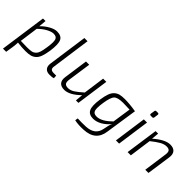

<svg xmlns="http://www.w3.org/2000/svg" viewBox="58 -1584 2684 2684"><g transform="rotate(45 1400.0 -242.0)"><path d="M160 -484 150 -371Q200 -424 264 -460Q328 -496 378 -496Q466 -496 492.5 -438.5Q519 -381 499 -238Q487 -159 469 -109.5Q451 -60 420.5 -33.5Q390 -7 353 2.5Q316 12 257 12Q183 12 101 1Q100 48 93 94L75 209H12L110 -484ZM150 -320 112 -44Q191 -41 236 -41Q293 -41 324.5 -47.5Q356 -54 379.5 -77.5Q403 -101 414 -138Q425 -175 435 -243Q452 -357 438 -398.5Q424 -440 366 -440Q325 -440 266 -408Q207 -376 150 -320Z M775 -700 694 -119Q688 -83 702.5 -66.5Q717 -50 753 -50H805L808 -2Q784 8 728 8Q675 8 648.5 -23Q622 -54 629 -110L712 -700Z M1362 -484 1294 0H1245L1255 -113Q1127 12 1024 12Q959 12 929.5 -23Q900 -58 909 -122L960 -484H1024L974 -136Q967 -87 983.5 -65Q1000 -43 1044 -43Q1090 -43 1136 -71.5Q1182 -100 1255 -166L1299 -484Z M1936 -477 1865 -4Q1838 205 1609 214Q1511 220 1434 203L1441 160Q1526 164 1607 160Q1775 150 1801 6Q1818 -91 1837 -125Q1788 -63 1723.5 -25.5Q1659 12 1595 12Q1511 12 1482.5 -46.5Q1454 -105 1475 -246Q1487 -326 1505 -375Q1523 -424 1553.5 -451Q1584 -478 1620.5 -487.5Q1657 -497 1715 -497Q1811 -497 1931 -477ZM1825 -165 1866 -439Q1758 -443 1737 -443Q1630 -443 1594 -406.5Q1558 -370 1539 -241Q1522 -128 1536 -86Q1550 -44 1608 -44Q1706 -44 1825 -165Z M2148 -688H2177Q2199 -688 2196 -666L2188 -607Q2185 -588 2166 -588H2137Q2114 -588 2117 -610L2126 -669Q2127 -688 2148 -688ZM2099 0H2036L2104 -484H2167Z M2386 -484 2376 -374Q2516 -497 2616 -497Q2680 -497 2710 -462Q2740 -427 2731 -362L2679 0H2616L2665 -349Q2672 -400 2656.5 -421Q2641 -442 2598 -442Q2552 -442 2502.5 -414.5Q2453 -387 2376 -326L2331 0H2267L2336 -484Z"/></g></svg>

Font: Exo 2.0 Light
Style: Italic
Weight: 300
Italic angle: -8°
Designer: Natanael Gama
Version: Version 1.001;PS 001.001;hotconv 1.0.70;makeotf.lib2.5.58329